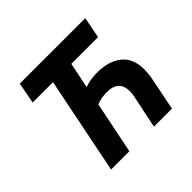

<svg xmlns="http://www.w3.org/2000/svg" viewBox="-159 -827 1001 1001"><g transform="rotate(-45 341.5 -326.5)"><path d="M126 0 234 -536H84L106 -653H589L566 -536H369L340 -394Q363 -402 385.5 -405.5Q408 -409 430 -409Q517 -409 567.5 -368.5Q618 -328 618 -246Q618 -232 616.5 -216Q615 -200 612 -185L575 0H442L480 -182Q482 -190 483 -200Q484 -210 484 -220Q484 -259 462.5 -280Q441 -301 395 -301Q376 -301 355.5 -297.5Q335 -294 319 -286L261 0Z"/></g></svg>

Font: Source Sans 3
Style: Bold Italic
Weight: 700
Italic angle: -11°
Designer: Paul D. Hunt
Foundry: Adobe
Version: Version 3.052;hotconv 1.1.0;makeotfexe 2.6.0